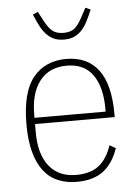

<svg xmlns="http://www.w3.org/2000/svg" viewBox="-53 -774 590 828"><g transform="rotate(-5 242.0 -360.5)"><path d="M246 12Q201 12 164.5 -3.5Q128 -19 103 -51.5Q78 -84 64.5 -134Q51 -184 51 -254Q51 -393 103 -456.5Q155 -520 246 -520Q337 -520 385 -457Q433 -394 433 -264V-252H88V-216Q88 -122 129 -70Q170 -18 246 -18Q309 -18 345 -47Q381 -76 400 -133L426 -118Q405 -55 362 -21.5Q319 12 246 12ZM246 -491Q170 -491 129 -438.5Q88 -386 88 -292V-279H396V-292Q396 -386 358.5 -438.5Q321 -491 246 -491ZM245 -604Q218 -604 199.5 -613Q181 -622 167 -637.5Q153 -653 142 -675Q131 -697 120 -723L142 -733L157 -705Q178 -663 196 -648Q214 -633 245 -633Q276 -633 294 -648Q312 -663 333 -705L348 -733L370 -723Q359 -697 348 -675Q337 -653 323 -637.5Q309 -622 290.5 -613Q272 -604 245 -604Z"/></g></svg>

Font: IBM Plex Sans Condensed ExtraLight
Style: Regular
Weight: 200
Width: 3
Designer: Mike Abbink, Paul van der Laan, Pieter van Rosmalen
Foundry: Bold Monday
Version: Version 1.3